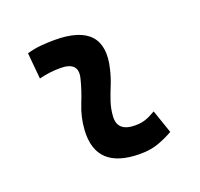

<svg xmlns="http://www.w3.org/2000/svg" viewBox="-100 -637 786 756"><g transform="rotate(-20 293.0 -258.5)"><path d="M471.7 -129.4 505.4 -31.2Q475.6 -14.2 442.4 -2.2Q409.2 9.8 366.2 9.8Q180.7 9.8 190.9 -153.3Q194.3 -206.5 214.4 -255.9Q234.4 -305.2 245.1 -349.1Q262.2 -415.5 184.6 -415.5Q138.2 -415.5 95.2 -404.3L85 -513.7Q113.8 -522 142.6 -524.7Q171.4 -527.3 200.2 -527.3Q411.6 -527.3 367.2 -345.2Q359.4 -312 347.7 -283.4Q335.9 -254.9 326.4 -226.8Q316.9 -198.7 314.5 -166.5Q310.1 -102.5 385.3 -102.5Q409.7 -102.5 428 -108.6Q446.3 -114.7 471.7 -129.4Z"/></g></svg>

Font: Cascadia Code PL SemiBold
Style: Italic
Weight: 600
Italic angle: -10°
Monospace: yes
Designer: Aaron Bell
Foundry: Saja Typeworks
Version: Version 2404.023; ttfautohint (v1.8.4)